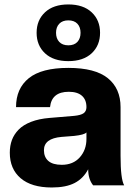

<svg xmlns="http://www.w3.org/2000/svg" viewBox="-20 -830 604 860"><path d="M211.9 9.8Q121.1 9.8 72.5 -31.7Q23.9 -73.2 23.9 -146Q23.9 -177.2 33.4 -202.9Q43 -228.5 63.5 -249.5Q84 -270.5 119.1 -284.2Q154.3 -297.9 202.1 -301.8L312 -311Q342.8 -314 355 -323.2Q367.2 -332.5 367.2 -350.1Q367.2 -383.3 346.9 -401.1Q326.7 -418.9 288.1 -418.9Q211.4 -418.9 204.1 -350.1H51.8Q51.8 -433.6 108.9 -479.7Q166 -525.9 286.1 -525.9Q406.2 -525.9 463.1 -479.7Q520 -433.6 520 -350.1V-131.8Q520 -28.3 536.1 0H397Q375 -27.8 375 -71.8Q353 -30.3 314.2 -10.3Q275.4 9.8 211.9 9.8ZM256.8 -91.8Q307.6 -91.8 337.4 -125.2Q367.2 -158.7 367.2 -208V-236.8Q357.9 -226.1 312 -221.2L255.9 -216.8Q176.8 -210 176.8 -157.2Q176.8 -126.5 196.5 -109.1Q216.3 -91.8 256.8 -91.8ZM390.6 -591.3Q353 -556.2 286.1 -556.2Q219.2 -556.2 181.6 -591.3Q144 -626.5 144 -683.1Q144 -739.7 181.6 -774.9Q219.2 -810.1 286.1 -810.1Q353 -810.1 390.6 -774.9Q428.2 -739.7 428.2 -683.1Q428.2 -626.5 390.6 -591.3ZM245.4 -642.3Q259.8 -627 286.1 -627Q312.5 -627 326.7 -642.3Q340.8 -657.7 340.8 -683.1Q340.8 -708.5 326.7 -723.6Q312.5 -738.8 286.1 -738.8Q259.8 -738.8 245.4 -723.6Q231 -708.5 231 -683.1Q231 -657.7 245.4 -642.3Z"/></svg>

Font: Creato Display ExtraBold
Style: Regular
Weight: 800
Version: Version 1.000